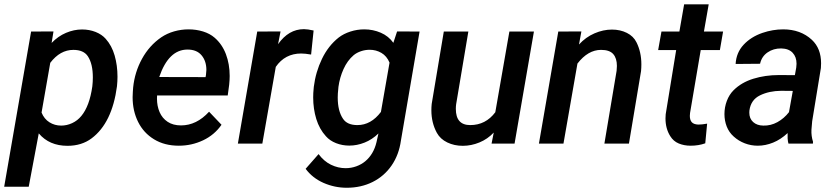

<svg xmlns="http://www.w3.org/2000/svg" viewBox="-47 -677 3942 905"><path d="M135.7 -48.3 88.4 203.1H-27.3L99.6 -528.3L205.1 -528.8L196.3 -474.6Q226.6 -506.3 264.2 -522.2Q301.8 -538.1 339.8 -538.1Q374 -538.1 403.6 -526.4Q433.1 -514.6 451.2 -494.1Q480 -461.9 493.4 -415.3Q506.8 -368.7 506.8 -315.4Q506.8 -294.9 504.4 -270.5Q481.4 -97.2 384.8 -24.9Q337.9 10.3 271 10.3Q185.1 10.3 135.7 -48.3ZM189.9 -380.9 148.9 -146.5Q161.1 -116.2 186 -100.6Q210.9 -85 241.2 -85Q268.1 -85 293.2 -96.7Q318.4 -108.4 336.4 -130.4Q375 -176.8 388.2 -270Q390.6 -292 390.6 -312Q390.6 -376 367.2 -411.6Q347.2 -441.9 298.8 -441.9Q236.3 -441.9 189.9 -380.9Z M997.1 -88.9Q963.9 -41 910.2 -15.6Q856.4 9.8 795.9 9.8Q728.5 9.8 679.2 -20.3Q629.9 -50.3 604 -102.3Q578.1 -154.3 578.1 -218.8Q578.1 -226.6 579.1 -244.1L580.6 -264.6Q587.9 -336.9 622.3 -399.7Q656.7 -462.4 712.9 -501Q740.2 -519.5 773.7 -529.1Q807.1 -538.6 841.8 -538.6Q877.9 -538.6 910.2 -528.6Q942.4 -518.6 964.4 -499.5Q1000 -468.8 1017.8 -421.9Q1035.6 -375 1035.6 -318.8Q1035.6 -300.8 1033.2 -277.3L1026.4 -227.1H693.4Q692.9 -222.2 692.9 -212.4Q692.9 -177.2 705.3 -148.4Q717.8 -119.6 743.2 -102.8Q768.6 -85.9 806.2 -85.9Q879.4 -85.9 938.5 -150.4ZM703.6 -314 921.9 -313.5 923.8 -323.7Q925.8 -339.4 925.8 -347.2Q925.8 -389.2 903.1 -416.3Q880.4 -443.4 836.9 -443.4Q747.6 -443.4 703.6 -314Z M1252.9 -361.8 1189.5 0H1074.2L1165.5 -528.3L1275.4 -528.8L1263.7 -468.8Q1313.5 -539.6 1385.7 -539.6Q1402.8 -539.6 1431.2 -533.2L1419.4 -419.9Q1390.6 -424.8 1372.6 -424.8Q1296.4 -424.8 1252.9 -361.8Z M1842.8 -14.6Q1833.5 52.7 1798.8 103Q1764.2 153.3 1709.5 180.7Q1654.8 208 1587.4 208Q1530.3 208 1478 185.1Q1425.8 162.1 1393.6 118.7L1454.6 49.3Q1479.5 83 1512.9 99.4Q1546.4 115.7 1582 115.7Q1608.4 115.7 1632.6 106.9Q1656.7 98.1 1674.8 83Q1713.9 50.3 1727.5 -6.3L1736.8 -47.9Q1707 -19 1671.4 -4.9Q1635.7 9.3 1599.6 9.3Q1566.4 9.3 1537.1 -2.2Q1507.8 -13.7 1489.3 -34.7Q1458.5 -68.4 1443.8 -116.2Q1429.2 -164.1 1429.2 -217.8Q1429.2 -239.7 1431.2 -256.8L1432.1 -267.6Q1440.9 -337.9 1470.7 -399.7Q1500.5 -461.4 1549.3 -500Q1572.8 -518.1 1604.7 -528.3Q1636.7 -538.6 1669.9 -538.6Q1711.4 -538.6 1748 -522.7Q1784.7 -506.8 1807.1 -475.1L1824.7 -528.8L1930.7 -528.3ZM1547.4 -257.3Q1544.9 -236.3 1544.9 -217.3Q1544.9 -153.8 1569.8 -117.2Q1589.4 -87.4 1637.7 -87.4Q1701.7 -87.4 1748.5 -149.4L1789.1 -381.8Q1775.9 -413.1 1750.7 -427.7Q1725.6 -442.4 1695.3 -442.4Q1674.3 -442.4 1654.3 -435.5Q1634.3 -428.7 1620.1 -417Q1590.3 -391.6 1572.3 -351.6Q1554.2 -311.5 1548.3 -267.6Z M2270 0 2280.3 -52.2Q2251.5 -21.5 2212.9 -5.6Q2174.3 10.3 2134.3 10.3Q2094.2 10.3 2061.3 -5.6Q2028.3 -21.5 2012.2 -50.8Q1986.3 -98.1 1986.3 -157.2Q1986.3 -171.9 1987.8 -187L2044.9 -528.3H2160.6L2103 -185.5Q2101.6 -174.8 2101.6 -163.6Q2101.6 -87.4 2169.4 -87.4Q2242.2 -87.4 2287.6 -147.9L2354 -528.3H2469.7L2378.4 0Z M2674.8 -377.4 2608.9 0H2493.2L2584.5 -528.3L2693.4 -528.8L2682.1 -467.3Q2713.9 -502 2755.1 -519.8Q2796.4 -537.6 2837.4 -537.6Q2876.5 -537.6 2907.7 -522Q2939 -506.3 2953.1 -477.5Q2976.1 -431.6 2976.1 -373.5Q2976.1 -357.9 2974.6 -341.8L2917.5 0H2801.8L2859.4 -343.3Q2860.8 -356 2860.8 -366.2Q2860.8 -402.3 2843.5 -422.1Q2826.2 -441.9 2786.1 -441.9Q2724.6 -441.9 2674.8 -377.4Z M3277.3 -1.5Q3245.6 9.8 3208.5 9.8Q3177.7 9.8 3152.3 -0.7Q3127 -11.2 3112.3 -35.2Q3089.8 -70.8 3089.8 -119.1Q3089.8 -125 3090.8 -138.7L3140.1 -440.9H3055.2L3070.8 -528.3H3155.3L3177.7 -656.7H3293.5L3271 -528.3H3361.3L3346.2 -440.9H3255.9L3205.6 -144.5Q3204.6 -134.8 3204.6 -130.9Q3204.6 -111.3 3213.6 -101.1Q3222.7 -90.8 3244.1 -89.8Q3262.2 -89.8 3286.1 -94.2Z M3669.4 0Q3666.5 -10.3 3665.5 -24.9V-49.8Q3633.3 -19.5 3597.2 -4.9Q3561 9.8 3524.9 9.8Q3492.7 9.8 3463.4 -1.5Q3434.1 -12.7 3411.1 -33.7Q3389.2 -53.2 3378.4 -80.8Q3367.7 -108.4 3367.7 -139.2Q3367.7 -171.4 3378.9 -201.2Q3390.1 -231 3410.6 -251.5Q3447.8 -288.6 3503.9 -305.9Q3560.1 -323.2 3623.5 -323.2L3699.7 -322.8L3706.1 -358.4Q3707.5 -368.2 3707.5 -376.5Q3707.5 -408.7 3689.2 -428.2Q3670.9 -447.8 3635.7 -448.7Q3598.6 -449.2 3570.8 -429.9Q3543 -410.6 3535.6 -376.5L3420.4 -375.5Q3423.3 -428.7 3458 -466.1Q3492.7 -503.4 3546.9 -522Q3595.7 -538.6 3644.5 -538.6Q3726.6 -538.6 3779.8 -489.3Q3823.2 -448.7 3823.2 -378.9Q3823.2 -364.3 3822.3 -356.4L3781.2 -105.5L3777.8 -65.4Q3776.4 -36.1 3785.2 -8.8L3784.7 0ZM3671.9 -148.4 3689.9 -248.5 3634.8 -249Q3578.1 -248.5 3535.2 -227.5Q3492.2 -206.5 3485.4 -156.2Q3484.9 -152.8 3484.9 -146Q3484.9 -118.2 3502.9 -101.8Q3521 -85.4 3550.8 -85Q3585.9 -84 3617.4 -101.3Q3648.9 -118.7 3671.9 -148.4Z"/></svg>

Font: Mardoto Medium
Style: Italic
Weight: 500
Italic angle: -12°
Designer: Christian Robertson, Vahan Hovhannisyan
Foundry: Google
Version: Version 1.000